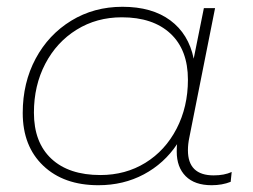

<svg xmlns="http://www.w3.org/2000/svg" viewBox="-20 -543 747 566"><path d="M663 -36 660 -7Q635 3 604 3Q554 3 527.5 -23.5Q501 -50 501 -96Q501 -111 502 -118Q464 -61 404 -29Q344 3 270 3Q168 3 107.5 -54.5Q47 -112 47 -210Q47 -299 85 -370Q123 -441 190 -482Q257 -523 341 -523Q428 -523 482 -483Q536 -443 551 -370L581 -519H614L538 -137Q534 -118 534 -100Q534 -26 610 -26Q641 -26 663 -36ZM534 -308Q534 -396 482.5 -444Q431 -492 339 -492Q265 -492 206 -455.5Q147 -419 113.5 -355Q80 -291 80 -211Q80 -123 131.5 -75Q183 -27 276 -27Q350 -27 408.5 -63Q467 -99 500.5 -163.5Q534 -228 534 -308Z"/></svg>

Font: Montserrat Alternates ExLight
Style: Italic
Weight: 275
Italic angle: -11.3°
Designer: Julieta Ulanovsky
Foundry: Julieta Ulanovsky
Version: Version 7.200